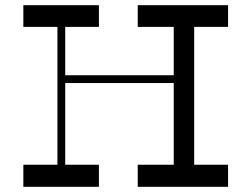

<svg xmlns="http://www.w3.org/2000/svg" viewBox="-20 -720 969 740"><path d="M212.4 -400V-430H684.1V-400ZM201.4 -650.5H231.4V-58.5H201.4ZM361.2 -85.1V0H70V-85.1ZM361.2 -700V-616.4H70V-700ZM649.6 -650.5H728.4V-58.5H649.6ZM859 -85.1V0H510.8V-85.1ZM859 -700V-616.4H510.8V-700Z"/></svg>

Font: Space Cowgirl
Style: Regular
Weight: 400
Designer: Valery Marier
Foundry: Valery Marier
Version: Version 1.000